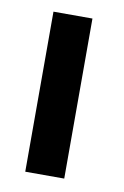

<svg xmlns="http://www.w3.org/2000/svg" viewBox="-57 -447 314 485"><g transform="rotate(10 100.0 -205.0)"><path d="M41.5 0V-410.5H141.5V0Z"/></g></svg>

Font: League Spartan Thin Medium
Style: Regular
Weight: 500
Version: Version 2.002